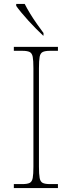

<svg xmlns="http://www.w3.org/2000/svg" viewBox="-20 -951 365 971"><path d="M50 0V-20H93Q118 -20 130 -26Q142 -32 145.5 -51Q149 -70 149 -108V-606Q149 -645 145.5 -663.5Q142 -682 130 -688Q118 -694 93 -694H50V-714H273V-694H233Q208 -694 196 -688Q184 -682 180.5 -663.5Q177 -645 177 -606V-108Q177 -70 180.5 -51Q184 -32 196 -26Q208 -20 233 -20H273V0ZM198 -771Q183 -785 163.5 -804.5Q144 -824 124 -846Q104 -868 87.5 -888Q71 -908 62 -921V-931H105Q116 -909 132.5 -882Q149 -855 167.5 -829Q186 -803 200 -784V-771Z"/></svg>

Font: Noto Serif Ethiopic Thin
Style: Regular
Weight: 250
Version: Version 2.102